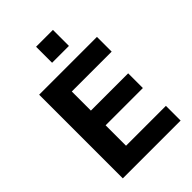

<svg xmlns="http://www.w3.org/2000/svg" viewBox="-263 -1032 1144 1144"><g transform="rotate(-45 309.0 -460.0)"><path d="M75 0V-705H562V-581H226V-420H540V-296H226V-124H562V0ZM264 -785V-920H406V-785Z"/></g></svg>

Font: Nunito Sans 11pt ExtraBold
Style: Regular
Weight: 800
Version: Version 3.101;gftools[0.9.27]